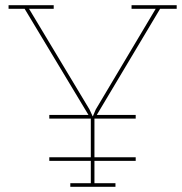

<svg xmlns="http://www.w3.org/2000/svg" viewBox="-20 -720 701 740"><path d="M251 0H425V-14H344V-100H503V-114H344V-263H503V-277H353L597 -686H661V-700H487V-686H580L349 -298L338 -272H337L325 -298L92 -686H187V-700H13V-686H75L321 -277H170V-263H330V-114H170V-100H330V-14H251Z"/></svg>

Font: Josefin Slab Thin Thin
Style: Regular
Weight: 250
Version: Version 2.000